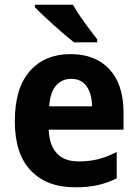

<svg xmlns="http://www.w3.org/2000/svg" viewBox="-20 -786 586 816"><path d="M280 -556Q386 -556 445.5 -491Q505 -426 505 -308V-235H187Q189 -170 221 -135Q253 -100 314 -100Q360 -100 397.5 -109.5Q435 -119 476 -140V-28Q438 -9 396.5 0.5Q355 10 298 10Q179 10 111 -61Q43 -132 43 -270Q43 -411 106.5 -483.5Q170 -556 280 -556ZM283 -451Q243 -451 218 -422Q193 -393 189 -334H371Q371 -386 348.5 -418.5Q326 -451 283 -451ZM290 -766Q302 -744 321 -716.5Q340 -689 359.5 -663Q379 -637 393 -619V-606H295Q278 -619 255 -638.5Q232 -658 207.5 -680Q183 -702 162 -722Q141 -742 128 -756V-766Z"/></svg>

Font: Noto Sans Lao UI SemCond
Style: Bold
Weight: 700
Width: 4
Designer: Monotype Design Team
Foundry: Monotype Imaging Inc.
Version: Version 2.000; ttfautohint (v1.8.4.7-5d5b)